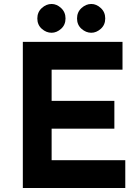

<svg xmlns="http://www.w3.org/2000/svg" viewBox="-20 -947 706 967"><path d="M95 -736H597V-596H240V-439H556V-299H240V-140H611V0H95ZM168 -854Q168 -886 190.5 -906.5Q213 -927 240 -927Q265.5 -927 287.7 -906.5Q310 -886 310 -854Q310 -821.9 287.7 -801.9Q265.3 -782 239.8 -782Q213 -782 190.5 -801.9Q168 -821.9 168 -854ZM368 -854Q368 -886 390.5 -906.5Q413 -927 440 -927Q465.5 -927 487.7 -906.5Q510 -886 510 -854Q510 -821.9 487.7 -801.9Q465.3 -782 439.8 -782Q413 -782 390.5 -801.9Q368 -821.9 368 -854Z"/></svg>

Font: Reem Kufi
Style: Regular
Weight: 400
Designer: Khaled Hosny
Version: Version 1.6